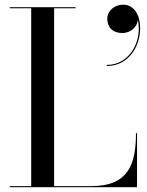

<svg xmlns="http://www.w3.org/2000/svg" viewBox="-20 -780 613 800"><path d="M427 -701.5C427 -668.5 447 -642.5 490 -642.5C527 -642.5 553 -671 554.5 -697.5C573.5 -609.5 521 -509.5 425 -509.5V-505C515 -505 564 -586 564 -662C564 -725 533 -760.5 494 -760.5C456 -760.5 427 -734.5 427 -701.5ZM551 0V-225H546.5C546.5 -98 517 -4.5 360 -4.5H205.5V-745.5H295V-750H20.5V-745.5H110V-4.5H20.5V0Z"/></svg>

Font: Bodoni* 36pt
Style: Regular
Weight: 400
Version: Version 2.3